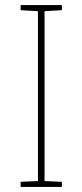

<svg xmlns="http://www.w3.org/2000/svg" viewBox="-20 -734 323 754"><path d="M223 0H61V-20L129 -23V-690L61 -694V-714H223V-694L155 -690V-23L223 -20Z"/></svg>

Font: Noto Sans Devanagari Thin
Style: Regular
Weight: 100
Designer: Jelle Bosma - Monotype Design Team
Foundry: Monotype Imaging Inc.
Version: Version 2.004; ttfautohint (v1.8.4.7-5d5b)